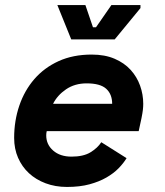

<svg xmlns="http://www.w3.org/2000/svg" viewBox="-20 -726 652 760"><path d="M165 -207Q163 -199 163 -190Q163 -154 190.5 -130Q218 -106 263 -106Q310 -106 338 -123Q366 -140 381 -163L481 -100Q469 -80 449.5 -60Q430 -40 401.5 -23.5Q373 -7 334.5 3.5Q296 14 245 14Q199 14 160.5 -0.5Q122 -15 94.5 -40.5Q67 -66 51.5 -101.5Q36 -137 36 -180Q36 -248 56.5 -308Q77 -368 116 -413Q155 -458 212 -484Q269 -510 343 -510Q395 -510 433.5 -493.5Q472 -477 497 -449.5Q522 -422 534.5 -387Q547 -352 547 -315Q547 -303 545.5 -290.5Q544 -278 540 -258L529 -207ZM323 -396Q276 -396 241.5 -372.5Q207 -349 190 -315H424Q424 -353 400.5 -374.5Q377 -396 323 -396ZM536 -694 434 -570H262L207 -706H318L348 -618H360L421 -706H536Z"/></svg>

Font: Space Mono
Style: Bold Italic
Weight: 700
Italic angle: -12°
Monospace: yes
Designer: Colophon Foundry / Benjamin Critton
Foundry: Colophon Foundry
Version: Version 1.000;PS 1.000;hotconv 1.0.81;makeotf.lib2.5.63406